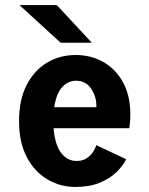

<svg xmlns="http://www.w3.org/2000/svg" viewBox="-20 -730 590 761"><path d="M278.5 11Q219 11 168 -19Q117 -49 86.2 -107.2Q55.5 -165.5 55.5 -250.5Q55.5 -334.5 85.5 -392.8Q115.5 -451 166.2 -481.5Q217 -512 279.5 -512Q341 -512 390 -484Q439 -456 467.8 -403.5Q496.5 -351 496.5 -277Q496.5 -258 495.2 -244.2Q494 -230.5 492.5 -222H192.5Q197.5 -157 222 -124.5Q246.5 -92 283.5 -92Q308 -92 324 -103Q340 -114 349.2 -128.5Q358.5 -143 362 -154.5L480 -99Q468 -73.5 442 -48Q416 -22.5 375.2 -5.8Q334.5 11 278.5 11ZM281 -410Q249.5 -410 226.2 -384.5Q203 -359 195 -305H362V-310.5Q362 -348.5 340.8 -379.2Q319.5 -410 281 -410ZM220.5 -560.5 57 -710H205L344 -560.5Z"/></svg>

Font: Trispace SemiCondensed SemiBold
Style: Regular
Weight: 600
Width: 4
Designer: Tyler Finck
Foundry: Etcetera Type Company
Version: Version 1.210; ttfautohint (v1.8.3)